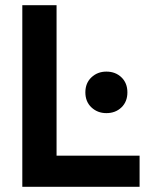

<svg xmlns="http://www.w3.org/2000/svg" viewBox="-20 -720 582 740"><path d="M518 0H66V-700H198V-120H518ZM390 -284Q356 -284 332.5 -306Q309 -328 309 -364Q309 -400 332.5 -422Q356 -444 390 -444Q425 -444 448 -422Q471 -400 471 -364Q471 -328 448 -306Q425 -284 390 -284Z"/></svg>

Font: Space Grotesk Variable Light
Style: Regular
Weight: 300
Designer: Florian Karsten
Foundry: Florian Karsten
Version: Version 2.000